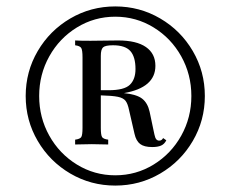

<svg xmlns="http://www.w3.org/2000/svg" viewBox="-20 -802 718 598"><path d="M618 -503Q618 -427 580.5 -363Q543 -299 479 -261.5Q415 -224 339 -224Q263 -224 199 -261.5Q135 -299 97.5 -363Q60 -427 60 -503Q60 -579 97.5 -643Q135 -707 199 -744.5Q263 -782 339 -782Q415 -782 479 -744.5Q543 -707 580.5 -643Q618 -579 618 -503ZM576 -503Q576 -570 544.5 -626.5Q513 -683 458.5 -716.5Q404 -750 339 -750Q274 -750 219.5 -716.5Q165 -683 133.5 -626.5Q102 -570 102 -503Q102 -436 133.5 -379.5Q165 -323 219.5 -289.5Q274 -256 339 -256Q404 -256 458.5 -289.5Q513 -323 544.5 -379.5Q576 -436 576 -503ZM488 -372 498 -365Q492 -353 481.5 -348.5Q471 -344 454 -344Q429 -344 416.5 -353.5Q404 -363 399 -385L382 -459Q378 -479 371 -488Q364 -497 347 -500.5Q330 -504 294 -505V-404Q294 -381 298 -375Q302 -369 317 -367V-352L266 -353L214 -352V-367Q229 -369 233 -375Q237 -381 237 -404V-623Q237 -646 233 -652.5Q229 -659 214 -661V-676Q226 -675 262 -675L348 -676Q405 -676 434.5 -655.5Q464 -635 464 -597Q464 -529 366 -512Q406 -508 423 -494.5Q440 -481 446 -454L458 -397Q459 -393 461 -383Q463 -373 466.5 -368.5Q470 -364 476 -364Q484 -364 488 -372ZM294 -628V-521H318Q367 -521 384.5 -538Q402 -555 402 -587Q402 -625 386 -643Q370 -661 332 -661Q308 -661 301 -654.5Q294 -648 294 -628Z"/></svg>

Font: Myanmar April Display
Style: Regular
Weight: 400
Designer: Khon Soe Zaw Thu
Foundry: Myanmar OS
Version: Version 2.50 April 12, 2019